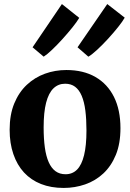

<svg xmlns="http://www.w3.org/2000/svg" viewBox="-20 -915 641 946"><path d="M27.5 -275.5Q27.5 -350 50.2 -405.2Q73 -460.5 112 -497Q151 -533.5 201.2 -551.8Q251.5 -570 307 -570Q391 -570 450.5 -535.5Q510 -501 541.8 -437Q573.5 -373 573.5 -283.5Q573.5 -207.5 550.8 -152Q528 -96.5 489 -60.2Q450 -24 399.5 -6.5Q349 11 293.5 11Q231 11 181.8 -8.5Q132.5 -28 98.2 -65.2Q64 -102.5 45.8 -155.8Q27.5 -209 27.5 -275.5ZM303 -56.5Q337 -56.5 359.8 -79.5Q382.5 -102.5 394.2 -150.2Q406 -198 406 -272Q406 -327.5 400.5 -370.5Q395 -413.5 382.5 -443Q370 -472.5 350 -487.5Q330 -502.5 301 -502.5Q267 -502.5 243.2 -479.5Q219.5 -456.5 207.2 -409Q195 -361.5 195 -287Q195 -231 201 -188Q207 -145 220 -115.8Q233 -86.5 253.5 -71.5Q274 -56.5 303 -56.5ZM415 -636 362 -682 508.5 -895 594.5 -828Q584.5 -810 562.2 -782Q540 -754 512.5 -724Q485 -694 459 -670Q433 -646 416 -636ZM195 -636 140.5 -682 285 -895 370.5 -827Q359 -807.5 336.5 -779.5Q314 -751.5 287.5 -722.2Q261 -693 236.2 -669.5Q211.5 -646 195.5 -636Z"/></svg>

Font: Merriweather ExtraBold
Style: Regular
Weight: 800
Version: Version 2.100